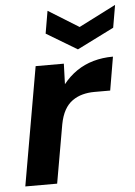

<svg xmlns="http://www.w3.org/2000/svg" viewBox="-54 -799 592 841"><g transform="rotate(-5 242.0 -379.0)"><path d="M23 0 114 -521H238L235 -431Q261 -464 294.5 -487Q328 -510 368.5 -521.5Q409 -533 455 -533L430 -386H360Q333 -386 308.5 -379.5Q284 -373 263.5 -358.5Q243 -344 229 -319Q215 -294 208 -257L163 0ZM484 -758 467 -659 305 -578 170 -659 187 -758 321 -675Z"/></g></svg>

Font: DM Sans 10pt ExtraBold
Style: Italic
Weight: 800
Italic angle: -10°
Version: Version 4.004;gftools[0.9.30]